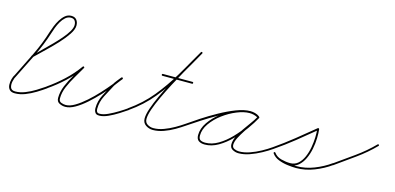

<svg xmlns="http://www.w3.org/2000/svg" viewBox="-57 -869 2469 1201"><g transform="rotate(15 1177.5 -268.0)"><path d="M119 -236Q115 -232 111 -236Q107 -240 111 -244Q117 -250 123.5 -256Q130 -262 136 -268Q149 -282 172 -304Q195 -326 220.5 -352Q246 -378 269 -404.5Q292 -431 306.5 -455.5Q321 -480 321 -498Q321 -515 313 -526Q305 -537 287 -537Q268 -537 252.5 -523.5Q237 -510 225.5 -490Q214 -470 206 -449Q198 -428 194 -414Q168 -332 129 -252Q90 -172 51 -95Q51 -95 51 -95Q51 -95 51 -95Q42 -81 37 -58.5Q32 -36 38 -18.5Q44 -1 69 -1Q100 -1 133 -14Q166 -27 196.5 -46Q227 -65 252 -82Q256 -85 260 -80Q263 -76 258 -72Q233 -54 201 -34.5Q169 -15 135.5 -2Q102 11 69 11Q46 11 35 -1Q24 -13 23 -31.5Q22 -50 27 -69Q32 -88 41 -101Q41 -101 41 -101Q41 -101 41 -101Q79 -177 118 -256.5Q157 -336 182 -418Q187 -434 196 -456.5Q205 -479 218 -500Q231 -521 248 -535Q265 -549 287 -549Q310 -549 321.5 -534.5Q333 -520 333 -498Q333 -473 311 -440Q289 -407 257 -372.5Q225 -338 193.5 -308Q162 -278 144 -260Q138 -254 131.5 -248Q125 -242 119 -236Q119 -236 119 -236Q119 -236 119 -236Z M257 -72Q252 -69 249 -74Q246 -79 251 -82Q303 -118 351.5 -163Q400 -208 437 -260Q440 -265 445 -262Q450 -259 447 -254Q429 -222 406.5 -184.5Q384 -147 367.5 -108.5Q351 -70 351 -32Q351 -13 366 -7Q381 -1 396 -1Q423 -1 455.5 -20.5Q488 -40 523 -71Q558 -102 590 -137Q622 -172 648 -204Q674 -236 688 -256Q691 -261 696 -258Q701 -254 698 -249Q687 -236 676 -222.5Q665 -209 656 -194Q656 -194 656 -194Q656 -194 656 -194Q636 -157 614.5 -115.5Q593 -74 593 -30Q593 -19 596 -13Q596 -13 596 -13Q596 -13 596 -13Q600 -6 604 -4.5Q608 -3 616 -3Q639 -3 670 -17.5Q701 -32 731 -50.5Q761 -69 779 -82Q783 -85 787 -80Q790 -76 785 -72Q766 -59 735.5 -39.5Q705 -20 673 -5.5Q641 9 616 9Q605 9 598 6Q591 3 586 -7Q586 -7 586 -7Q586 -7 586 -7Q581 -16 581 -30Q581 -76 603 -118.5Q625 -161 646 -200Q646 -200 646 -200Q646 -200 646 -200Q654 -215 665.5 -229Q677 -243 688 -257Q692 -261 697 -258Q701 -254 698 -250Q682 -228 656 -195Q630 -162 597 -126.5Q564 -91 528.5 -59.5Q493 -28 459 -8.5Q425 11 396 11Q376 11 357.5 1.5Q339 -8 339 -32Q339 -71 355.5 -111Q372 -151 395 -188.5Q418 -226 437 -260Q440 -265 445 -262Q450 -258 447 -254Q409 -200 360 -154.5Q311 -109 257 -72Q257 -72 257 -72Q257 -72 257 -72Z M784 -72Q780 -69 776 -74Q773 -78 778 -82Q861 -140 921 -213.5Q981 -287 1030 -369.5Q1079 -452 1128 -539Q1131 -544 1136 -541Q1141 -538 1138 -533Q1126 -511 1104.5 -474Q1083 -437 1056.5 -390.5Q1030 -344 1004 -294.5Q978 -245 956 -198Q934 -151 920.5 -112Q907 -73 907 -48Q907 -25 924.5 -14Q942 -3 963 -3Q995 -3 1029 -15.5Q1063 -28 1094.5 -46Q1126 -64 1152 -82Q1156 -85 1160 -80Q1163 -76 1158 -72Q1132 -54 1099.5 -35Q1067 -16 1031.5 -3.5Q996 9 963 9Q937 9 916 -5.5Q895 -20 895 -48Q895 -74 908.5 -113.5Q922 -153 944 -200.5Q966 -248 992.5 -298Q1019 -348 1045 -394.5Q1071 -441 1093 -478.5Q1115 -516 1128 -539Q1131 -544 1136 -541Q1141 -538 1138 -533Q1089 -445 1039.5 -362Q990 -279 929.5 -205Q869 -131 784 -72Q784 -72 784 -72Q784 -72 784 -72ZM934 -334Q928 -334 928 -340Q928 -346 934 -346Q982 -346 1029.5 -346Q1077 -346 1125 -346Q1125 -346 1125 -346Q1125 -346 1125 -346Q1131 -346 1131 -340Q1131 -334 1125 -334Q1077 -334 1029.5 -334Q982 -334 934 -334Q934 -334 934 -334Q934 -334 934 -334Z M1150 -74Q1147 -78 1152 -82Q1183 -104 1229.5 -134.5Q1276 -165 1329 -194.5Q1382 -224 1432.5 -243.5Q1483 -263 1523 -263Q1538 -263 1553.5 -259Q1569 -255 1581 -246Q1586 -243 1583 -238Q1580 -233 1575 -236Q1550 -250 1521 -250Q1485 -250 1439.5 -231.5Q1394 -213 1352.5 -182Q1311 -151 1284 -112.5Q1257 -74 1257 -34Q1257 -13 1268.5 -6Q1280 1 1300 1Q1342 1 1383.5 -23.5Q1425 -48 1462 -86.5Q1499 -125 1528 -166.5Q1557 -208 1576 -241Q1579 -246 1584 -243Q1589 -240 1586 -235Q1575 -215 1556.5 -188.5Q1538 -162 1519 -133.5Q1500 -105 1486.5 -78.5Q1473 -52 1473 -32Q1473 -14 1488.5 -7.5Q1504 -1 1518 -1Q1551 -1 1587 -13.5Q1623 -26 1656.5 -44.5Q1690 -63 1717 -82Q1717 -82 1717 -82Q1717 -82 1717 -82Q1721 -85 1725 -80Q1728 -76 1723 -72Q1696 -53 1661 -34Q1626 -15 1589 -2Q1552 11 1518 11Q1498 11 1479.5 1Q1461 -9 1461 -32Q1461 -56 1474 -83.5Q1487 -111 1506 -138.5Q1525 -166 1544.5 -192.5Q1564 -219 1576 -241Q1579 -246 1584 -243Q1589 -240 1586 -235Q1567 -200 1536.5 -157.5Q1506 -115 1468 -76Q1430 -37 1387 -12Q1344 13 1300 13Q1275 13 1260 2.5Q1245 -8 1245 -34Q1245 -76 1273 -117Q1301 -158 1344 -190.5Q1387 -223 1434.5 -242.5Q1482 -262 1521 -262Q1554 -262 1581 -246Q1586 -243 1583 -238Q1579 -233 1575 -236Q1563 -244 1549.5 -247.5Q1536 -251 1523 -251Q1485 -251 1435 -231.5Q1385 -212 1333 -182.5Q1281 -153 1235 -123Q1189 -93 1158 -72Q1154 -69 1150 -74Z M1723 -72Q1718 -69 1715 -74Q1712 -79 1717 -82Q1779 -125 1839 -173Q1899 -221 1957 -269Q1960 -271 1963 -270Q1967 -268 1967 -265Q1970 -241 1969 -207Q1968 -173 1961 -137.5Q1954 -102 1939.5 -71Q1925 -40 1902 -20.5Q1879 -1 1846 -1Q1816 -1 1783 -10Q1750 -19 1731 -46Q1728 -50 1733 -54Q1737 -57 1741 -52Q1755 -32 1782 -22Q1809 -12 1838.5 -8.5Q1868 -5 1890 -5Q1947 -5 2003 -27Q2059 -49 2105 -82Q2109 -85 2113 -80Q2116 -76 2111 -72Q2064 -38 2006.5 -15.5Q1949 7 1890 7Q1866 7 1834.5 3Q1803 -1 1775 -12Q1747 -23 1731 -46Q1728 -50 1733 -54Q1737 -57 1741 -52Q1757 -29 1788 -21Q1819 -13 1846 -13Q1876 -13 1897 -31.5Q1918 -50 1931 -80Q1944 -110 1950 -144Q1956 -178 1957 -210Q1958 -242 1955 -264Q1955 -267 1961 -264Q1967 -262 1965 -260Q1906 -211 1846 -163Q1786 -115 1723 -72Q1723 -72 1723 -72Q1723 -72 1723 -72Z M2111 -71Q2107 -67 2103 -72Q2100 -77 2105 -81Q2166 -124 2229 -169Q2292 -214 2345 -268Q2349 -272 2353 -268Q2357 -264 2353 -260Q2300 -206 2236.5 -160.5Q2173 -115 2111 -71Q2111 -71 2111 -71Q2111 -71 2111 -71Z"/></g></svg>

Font: FRB American Cursive Guidelines Arrows Thin
Style: Italic
Weight: 100
Italic angle: -25°
Version: Version 2.0;Modular Font Editor K font №1